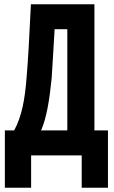

<svg xmlns="http://www.w3.org/2000/svg" viewBox="-20 -734 540 907"><path d="M3 153H127V0H366V153H490V-118H426V-714H126C118 -542 112 -443 106 -373C98 -265 83 -184 47 -118H3ZM224 -365C228 -420 232 -499 238 -596H298V-118H174C200 -176 214 -263 224 -365Z"/></svg>

Font: Noto Sans Mono ExtraCondensed ExtraBold
Style: Regular
Weight: 800
Width: 2
Designer: Monotype Design Team
Foundry: Monotype Imaging Inc.
Version: Version 2.014